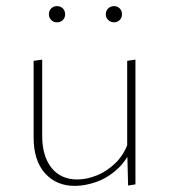

<svg xmlns="http://www.w3.org/2000/svg" viewBox="-20 -605 553 628"><path d="M225 3Q164 3 127 -38.5Q90 -80 90 -155V-406L118 -410V-162Q118 -94 148.5 -56Q179 -18 233 -18Q263 -18 296 -31Q329 -44 357.5 -71.5Q386 -99 401 -143L415 -131Q398 -84 366 -54Q334 -24 296.5 -10.5Q259 3 225 3ZM399 2 396 -115V-406L423 -410V-2ZM166 -532Q155 -532 147.5 -539.5Q140 -547 140 -558Q140 -570 147.5 -577.5Q155 -585 166 -585Q178 -585 185.5 -577.5Q193 -570 193 -558Q193 -547 185.5 -539.5Q178 -532 166 -532ZM353 -532Q342 -532 334 -539.5Q326 -547 326 -558Q326 -570 334 -577.5Q342 -585 353 -585Q364 -585 371.5 -577.5Q379 -570 379 -558Q379 -547 371.5 -539.5Q364 -532 353 -532Z"/></svg>

Font: Ysabeau Office Thin
Style: Regular
Weight: 250
Designer: Christian Thalmann (Catharsis Fonts)
Version: Version 2.001;gftools[0.9.30]; featfreeze: tnum,lnum,ss02